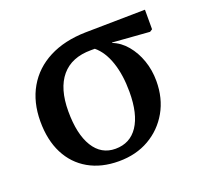

<svg xmlns="http://www.w3.org/2000/svg" viewBox="-99 -643 831 775"><g transform="rotate(-20 317.0 -255.5)"><path d="M288 14Q213 14 158 -17.5Q103 -49 73.5 -107Q44 -165 44 -245Q44 -328 79.5 -389.5Q115 -451 181 -485Q247 -519 338 -521L595 -525V-441L584 -434L425 -446V-444Q459 -431 485 -400Q511 -369 525.5 -327.5Q540 -286 540 -239Q540 -165 507.5 -108Q475 -51 418.5 -18.5Q362 14 288 14ZM292 -38Q355 -38 389 -89Q423 -140 423 -235Q423 -308 404.5 -362.5Q386 -417 351 -446H334Q251 -446 207.5 -394.5Q164 -343 164 -245Q164 -147 197.5 -92.5Q231 -38 292 -38Z"/></g></svg>

Font: Literata 36pt Medium
Style: Regular
Weight: 500
Designer: Latin by Veronika Burian and Jose Scaglione. Greek by Irene Vlachou. Cyrillic by Vera Evstafieva.
Foundry: TypeTogether
Version: Version 3.002